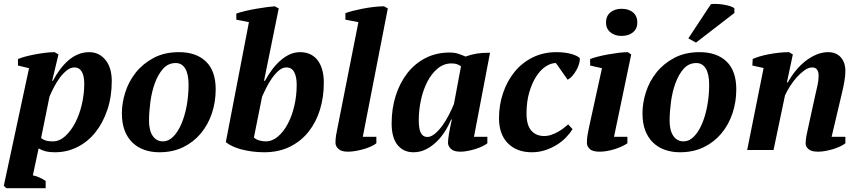

<svg xmlns="http://www.w3.org/2000/svg" viewBox="-37 -785 4491 1005"><path d="M135 133Q152 136 170.5 144.5Q189 153 202 162V200H-4L-17 187L115 -428L57 -442V-476Q73 -483 98 -489.5Q123 -496 150 -501Q177 -506 203 -509Q229 -512 249 -512L269 -500L236 -362H240Q256 -393 276.5 -420.5Q297 -448 320.5 -468.5Q344 -489 371.5 -500.5Q399 -512 430 -512Q481 -512 514.5 -472Q548 -432 548 -360Q548 -279 525 -210.5Q502 -142 462.5 -92.5Q423 -43 368.5 -15.5Q314 12 251 12Q222 12 203.5 7.5Q185 3 165 -8ZM353 -432Q332 -432 312.5 -416.5Q293 -401 276 -378Q259 -355 245 -328Q231 -301 222 -279L178 -62Q191 -53 203.5 -49Q216 -45 240 -45Q274 -45 304 -72Q334 -99 356.5 -142Q379 -185 391.5 -239Q404 -293 404 -346Q404 -388 391 -410Q378 -432 353 -432Z M601 -192Q601 -246 619 -302.5Q637 -359 674 -405.5Q711 -452 767.5 -482Q824 -512 900 -512Q990 -512 1041 -463Q1092 -414 1092 -317Q1092 -251 1072 -191.5Q1052 -132 1014 -86.5Q976 -41 921.5 -14.5Q867 12 797 12Q755 12 719 -0.5Q683 -13 656.5 -38.5Q630 -64 615.5 -102Q601 -140 601 -192ZM883 -455Q843 -455 816.5 -425Q790 -395 773.5 -349.5Q757 -304 750 -251Q743 -198 743 -153Q743 -102 762.5 -73.5Q782 -45 816 -45Q845 -45 869.5 -69.5Q894 -94 912 -135.5Q930 -177 940 -230.5Q950 -284 950 -342Q950 -397 932.5 -426Q915 -455 883 -455Z M1266 -669 1200 -682V-714Q1219 -721 1247 -727.5Q1275 -734 1303.5 -739Q1332 -744 1358.5 -747.5Q1385 -751 1401 -752L1422 -741L1345 -362H1350Q1366 -392 1386 -419Q1406 -446 1429.5 -467Q1453 -488 1479 -500Q1505 -512 1535 -512Q1561 -512 1583.5 -502.5Q1606 -493 1622.5 -473.5Q1639 -454 1648.5 -423.5Q1658 -393 1658 -351Q1658 -277 1638 -211.5Q1618 -146 1578.5 -96Q1539 -46 1480.5 -17Q1422 12 1346 12Q1314 12 1283.5 8Q1253 4 1226.5 -3Q1200 -10 1179 -20Q1158 -30 1145 -41ZM1462 -432Q1441 -432 1421.5 -415Q1402 -398 1385.5 -374Q1369 -350 1356 -324Q1343 -298 1335 -280L1292 -65Q1303 -55 1320 -50Q1337 -45 1354 -45Q1388 -45 1417.5 -70Q1447 -95 1469 -136Q1491 -177 1503.5 -230.5Q1516 -284 1516 -341Q1516 -383 1503 -407.5Q1490 -432 1462 -432Z M1839 -669 1771 -682V-716Q1785 -722 1809 -728Q1833 -734 1861 -739.5Q1889 -745 1918.5 -748.5Q1948 -752 1973 -752L1993 -741L1862 -69H1933V-35Q1923 -27 1906 -19Q1889 -11 1868.5 -5Q1848 1 1826 5Q1804 9 1784 9Q1750 9 1734.5 -5.5Q1719 -20 1719 -37Q1719 -57 1722 -76Q1725 -95 1730 -118Z M2200 -68Q2219 -68 2239.5 -85Q2260 -102 2278.5 -127.5Q2297 -153 2312.5 -183.5Q2328 -214 2339 -240L2376 -438Q2364 -446 2353.5 -449.5Q2343 -453 2326 -453Q2286 -453 2254 -426.5Q2222 -400 2200 -357.5Q2178 -315 2166.5 -262Q2155 -209 2155 -156Q2155 -110 2166 -89Q2177 -68 2200 -68ZM2324 -159Q2311 -127 2291.5 -96.5Q2272 -66 2247 -42Q2222 -18 2192 -3Q2162 12 2127 12Q2075 12 2044 -26Q2013 -64 2013 -139Q2013 -217 2034.5 -284.5Q2056 -352 2095.5 -402.5Q2135 -453 2191 -481.5Q2247 -510 2316 -510Q2342 -510 2360.5 -504Q2379 -498 2400 -489Q2426 -499 2456 -504Q2486 -509 2528 -509L2444 -69H2514V-35Q2504 -27 2487.5 -19Q2471 -11 2451.5 -5Q2432 1 2411.5 5Q2391 9 2373 9Q2338 9 2323 -6Q2308 -21 2308 -37Q2308 -55 2313 -84.5Q2318 -114 2328 -159Z M2960 -109Q2947 -88 2926 -66Q2905 -44 2877.5 -27Q2850 -10 2817 1Q2784 12 2747 12Q2668 12 2621.5 -35Q2575 -82 2575 -166Q2575 -236 2596.5 -299Q2618 -362 2657 -409.5Q2696 -457 2751.5 -484.5Q2807 -512 2875 -512Q2920 -512 2953.5 -502.5Q2987 -493 2998 -480Q2999 -469 2994.5 -452.5Q2990 -436 2981 -419.5Q2972 -403 2959.5 -388.5Q2947 -374 2934 -368L2873 -455Q2846 -455 2818.5 -436.5Q2791 -418 2769 -383.5Q2747 -349 2733 -300.5Q2719 -252 2719 -191Q2719 -130 2744 -101.5Q2769 -73 2811 -73Q2831 -73 2849.5 -79.5Q2868 -86 2884 -95Q2900 -104 2913.5 -114.5Q2927 -125 2937 -134Z M3052 -442V-476Q3067 -482 3092 -488.5Q3117 -495 3145 -500Q3173 -505 3200.5 -508.5Q3228 -512 3249 -512L3267 -500L3177 -69H3247V-35Q3234 -26 3216.5 -18Q3199 -10 3179.5 -4Q3160 2 3140 5.5Q3120 9 3102 9Q3064 9 3049.5 -5.5Q3035 -20 3035 -37Q3035 -57 3038 -76Q3041 -95 3046 -118L3114 -428ZM3135 -667Q3135 -701 3158 -720Q3181 -739 3216 -739Q3254 -739 3276.5 -720Q3299 -701 3299 -667Q3299 -635 3276.5 -616Q3254 -597 3216 -597Q3181 -597 3158 -616Q3135 -635 3135 -667Z M3326 -192Q3326 -246 3344 -302.5Q3362 -359 3399 -405.5Q3436 -452 3492.5 -482Q3549 -512 3625 -512Q3715 -512 3766 -463Q3817 -414 3817 -317Q3817 -251 3797 -191.5Q3777 -132 3739 -86.5Q3701 -41 3646.5 -14.5Q3592 12 3522 12Q3480 12 3444 -0.5Q3408 -13 3381.5 -38.5Q3355 -64 3340.5 -102Q3326 -140 3326 -192ZM3608 -455Q3568 -455 3541.5 -425Q3515 -395 3498.5 -349.5Q3482 -304 3475 -251Q3468 -198 3468 -153Q3468 -102 3487.5 -73.5Q3507 -45 3541 -45Q3570 -45 3594.5 -69.5Q3619 -94 3637 -135.5Q3655 -177 3665 -230.5Q3675 -284 3675 -342Q3675 -397 3657.5 -426Q3640 -455 3608 -455ZM3684 -763Q3692 -765 3710.5 -764.5Q3729 -764 3749 -761Q3769 -758 3785.5 -752.5Q3802 -747 3807 -741V-717L3606 -562L3566 -584Z M4230 -285Q4237 -316 4242.5 -340Q4248 -364 4248 -390Q4248 -407 4240.5 -419.5Q4233 -432 4214 -432Q4195 -432 4174.5 -417.5Q4154 -403 4134.5 -381.5Q4115 -360 4098.5 -334Q4082 -308 4072 -286L4012 0H3874L3960 -429L3901 -442L3903 -476Q3917 -483 3939 -489.5Q3961 -496 3987 -501Q4013 -506 4040.5 -509Q4068 -512 4093 -512L4113 -500L4082 -354H4087Q4105 -387 4129 -416Q4153 -445 4180 -466Q4207 -487 4237 -499.5Q4267 -512 4298 -512Q4340 -512 4364 -485Q4388 -458 4388 -413Q4388 -390 4383 -360.5Q4378 -331 4371 -302L4316 -69H4388V-35Q4378 -27 4361.5 -19Q4345 -11 4325.5 -5Q4306 1 4285 5Q4264 9 4245 9Q4211 9 4195.5 -4Q4180 -17 4180 -34Q4180 -55 4185 -79Q4190 -103 4195 -125Z"/></svg>

Font: PT Serif
Style: Bold Italic
Weight: 700
Italic angle: -12°
Designer: A.Korolkova, O.Umpeleva, V.Yefimov
Foundry: ParaType Ltd
Version: Version 1.000W OFL